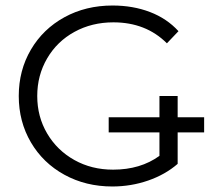

<svg xmlns="http://www.w3.org/2000/svg" viewBox="-20 -670 781 696"><path d="M558 -322H624V-76Q579 -37 517 -15.5Q455 6 387 6Q291 6 213.5 -36.5Q136 -79 92 -154Q48 -229 48 -322Q48 -415 92 -490Q136 -565 213.5 -607.5Q291 -650 388 -650Q462 -650 523.5 -626.5Q585 -603 627 -557L585 -513Q509 -589 391 -589Q313 -589 250 -554.5Q187 -520 151 -458.5Q115 -397 115 -322Q115 -247 151 -186Q187 -125 249.5 -90Q312 -55 390 -55Q489 -55 558 -105ZM374 -245H720V-190H374Z"/></svg>

Font: Montserrat Ace
Style: Regular
Weight: 400
Designer: Julieta Ulanovsky
Foundry: Julieta Ulanovsky
Version: Version 1